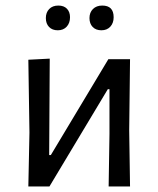

<svg xmlns="http://www.w3.org/2000/svg" viewBox="-20 -671 570 691"><path d="M190 -651Q210 -651 221 -639.5Q232 -628 232 -609Q232 -588 220 -575Q208 -562 188 -562Q168 -562 156.5 -574Q145 -586 145 -606Q145 -626 157 -638.5Q169 -651 190 -651ZM348 -651Q389 -651 389 -609Q389 -588 377 -575Q365 -562 345 -562Q325 -562 313.5 -574Q302 -586 302 -606Q302 -626 314.5 -638.5Q327 -651 348 -651ZM82 0 86 -194 82 -456 159 -460 157 -113H163L370 -458H448L445 -202L448 0H371L374 -189V-350H368L158 0Z"/></svg>

Font: Alegreya Sans SC
Style: Regular
Weight: 400
Designer: Juan Pablo del Peral
Foundry: Huerta Tipografica
Version: Version 2.007